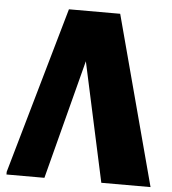

<svg xmlns="http://www.w3.org/2000/svg" viewBox="-53 -799 758 847"><g transform="rotate(5 326.0 -375.0)"><path d="M445 -750 645 0H427L292 -622L337 -623L175 0H7V-12L218 -750Z"/></g></svg>

Font: Kufam ExtraBold
Style: Italic
Weight: 800
Italic angle: -11°
Designer: Artur Schmal
Foundry: Original Type
Version: Version 1.301; ttfautohint (v1.8.3)